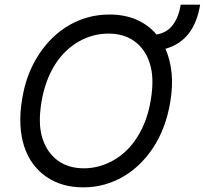

<svg xmlns="http://www.w3.org/2000/svg" viewBox="-20 -800 885 830"><path d="M75.3 -369.3Q84.5 -427.2 102.8 -475.5Q121.1 -523.8 148.8 -565.7Q175.1 -605.5 207.9 -637.3Q240.8 -669 279.1 -691.2Q317.5 -713.4 361.2 -725.3Q404.8 -737.2 453.1 -737.2Q518.8 -737.2 570 -715Q621.1 -692.8 656.6 -650.9Q701 -658 726.6 -691.4Q752.1 -724.8 761.4 -779.8H845.2Q832.7 -702.4 795.6 -654.8Q758.5 -607.2 695.3 -589.1Q715.9 -541.9 721.8 -485.1Q727.6 -428.3 715.9 -358Q696.7 -244.7 642.4 -161.9Q616.5 -122.5 583.8 -90.7Q551.1 -58.9 512.8 -36.6Q474.4 -14.2 430.9 -2.1Q387.4 9.9 339.5 9.9Q245.7 9.9 179 -36.6Q146 -59.7 122 -92.7Q98 -125.7 84.3 -167.8Q70.7 -209.9 68.2 -260.5Q65.7 -311.1 75.3 -369.3ZM163.7 -201.3Q174 -169.4 191.1 -145.4Q208.1 -121.4 231 -105.1Q253.9 -88.8 282 -80.6Q310 -72.4 342.3 -72.4Q409.4 -72.4 470.2 -106.9Q500.4 -123.9 526.5 -149.1Q552.6 -174.4 573.5 -207.4Q594.5 -240.4 609.4 -280.9Q624.3 -321.4 632.1 -369.3Q647.7 -464.5 627.5 -525.9Q617.5 -557.9 600.5 -581.9Q583.5 -605.8 560.5 -622.2Q537.6 -638.5 509.4 -646.7Q481.2 -654.8 448.9 -654.8Q381.4 -654.8 321 -620.7Q290.8 -603.7 264.6 -578.5Q238.3 -553.3 217.5 -520.2Q196.7 -487.2 181.8 -446.6Q166.9 -405.9 159.1 -358Q143.5 -262.8 163.7 -201.3Z"/></svg>

Font: Inter P
Style: Italic
Weight: 400
Italic angle: -9.40001°
Designer: Rasmus Andersson
Foundry: rsms
Version: Version 3.018;git-588b23468